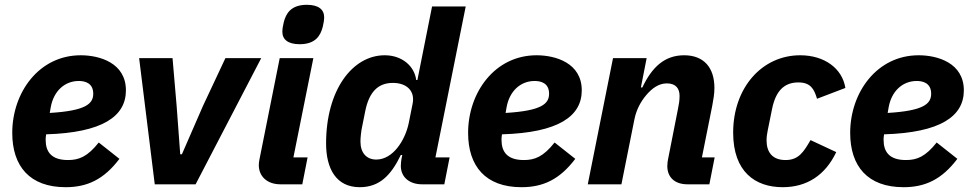

<svg xmlns="http://www.w3.org/2000/svg" viewBox="-20 -767 4042 799"><path d="M253 12C343 12 412 -20 477 -106L391 -174C344 -115 309 -101 263 -101C194 -101 170 -135 170 -185C170 -190 170 -196 172 -208C407 -215 504 -283 504 -391C504 -505 395 -537 316 -537C142 -537 31 -382 31 -214C31 -75 104 12 253 12ZM308 -430C333 -430 368 -422 368 -377C368 -335 337 -306 187 -297L191 -320C203 -388 249 -430 308 -430Z M794 0 1067 -525H918L825 -327L737 -125H730L715 -327L698 -525H559L624 0Z M1227 -583C1294 -583 1314 -620 1323 -655C1326 -667 1329 -683 1329 -695C1329 -727 1306 -747 1257 -747C1190 -747 1170 -710 1161 -675C1158 -663 1155 -647 1155 -635C1155 -603 1178 -583 1227 -583ZM1238 0 1260 -112H1201L1284 -525H1144L1060 -105C1058 -95 1057 -88 1057 -80C1057 -32 1093 0 1147 0Z M1829 0 1851 -112H1792L1918 -740H1778L1717 -434H1712C1705 -491 1654 -537 1581 -537C1447 -537 1337 -393 1337 -170C1337 -65 1379 12 1477 12C1559 12 1607 -37 1648 -122H1654L1651 -107C1650 -102 1648 -88 1648 -77C1648 -28 1686 0 1736 0ZM1546 -103C1505 -103 1480 -131 1480 -178C1480 -194 1483 -221 1486 -235L1500 -305C1516 -384 1553 -422 1615 -422C1673 -422 1708 -388 1697 -335L1681 -255C1673 -216 1655 -178 1633 -151C1612 -125 1582 -103 1546 -103Z M2150 12C2240 12 2309 -20 2374 -106L2288 -174C2241 -115 2206 -101 2160 -101C2091 -101 2067 -135 2067 -185C2067 -190 2067 -196 2069 -208C2304 -215 2401 -283 2401 -391C2401 -505 2292 -537 2213 -537C2039 -537 1928 -382 1928 -214C1928 -75 2001 12 2150 12ZM2205 -430C2230 -430 2265 -422 2265 -377C2265 -335 2234 -306 2084 -297L2088 -320C2100 -388 2146 -430 2205 -430Z M2566 0 2620 -270C2628 -310 2646 -344 2670 -372C2693 -399 2721 -420 2755 -420C2793 -420 2808 -398 2808 -368C2808 -348 2805 -331 2801 -312L2760 -104C2759 -99 2757 -88 2757 -76C2757 -29 2788 0 2841 0H2932L2954 -112H2901L2944 -327C2949 -354 2953 -376 2953 -401C2953 -487 2908 -537 2827 -537C2745 -537 2693 -487 2653 -403H2647L2671 -525H2531L2426 0Z M3237 12C3337 12 3414 -37 3460 -134L3353 -184C3324 -134 3303 -101 3249 -101C3194 -101 3170 -134 3170 -183C3170 -197 3172 -211 3175 -225L3193 -314C3208 -388 3243 -424 3302 -424C3353 -424 3368 -397 3380 -356L3498 -401C3485 -483 3410 -537 3310 -537C3151 -537 3031 -402 3031 -215C3031 -52 3123 12 3237 12Z M3740 12C3830 12 3899 -20 3964 -106L3878 -174C3831 -115 3796 -101 3750 -101C3681 -101 3657 -135 3657 -185C3657 -190 3657 -196 3659 -208C3894 -215 3991 -283 3991 -391C3991 -505 3882 -537 3803 -537C3629 -537 3518 -382 3518 -214C3518 -75 3591 12 3740 12ZM3795 -430C3820 -430 3855 -422 3855 -377C3855 -335 3824 -306 3674 -297L3678 -320C3690 -388 3736 -430 3795 -430Z"/></svg>

Font: Braiins Sans
Style: Bold Italic
Weight: 700
Italic angle: -11.31°
Designer: Mike Abbink, Paul van der Laan, Pieter van Rosmalen, Jiri Chlebus, Lubos Buracinsky
Foundry: Bold Monday, Sudetype
Version: Version 1.000;hotconv 1.0.109;makeotfexe 2.5.65596